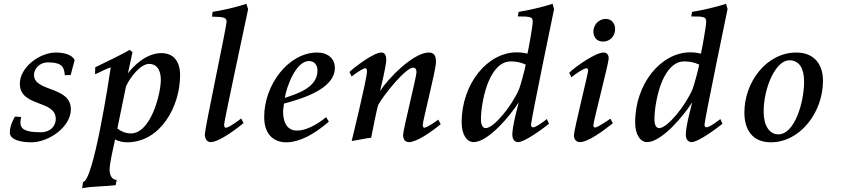

<svg xmlns="http://www.w3.org/2000/svg" viewBox="-20 -740 4455 1016"><path d="M32 -39C32 0 89 13 147 13C235 13 355 -66 355 -162C355 -285 160 -253 160 -343C160 -381 195 -410 232 -410C314 -410 319 -381 323 -342L354 -343L375 -422C362 -451 318 -462 276 -462C189 -462 85 -384 85 -297C85 -172 275 -213 275 -111C275 -68 241 -40 197 -40C109 -40 88 -59 88 -92C88 -101 90 -110 92 -121L59 -123C54 -113 32 -78 32 -39Z M415 256C470 245 536 247 592 240C593 230 598 212 598 212C571 212 560 185 560 158C560 122 582 31 589 -2C607 8 632 13 653 13C827 13 933 -174 933 -342C933 -417 897 -459 834 -459C757 -459 690 -396 657 -352C660 -368 681 -464 681 -464C681 -464 667 -475 666 -476C635 -457 512 -397 484 -384L483 -347C506 -356 544 -378 566 -383C556 -316 474 222 419 223ZM601 -60C607 -87 643 -266 647 -284C672 -337 726 -402 769 -402C801 -402 831 -380 831 -318C831 -241 777 -34 673 -34C644 -34 621 -45 601 -60Z M1064 -31C1064 0 1078 12 1096 12C1125 12 1190 -24 1269 -89L1256 -113C1241 -101 1191 -64 1175 -64C1168 -64 1166 -71 1166 -82C1166 -97 1271 -587 1293 -691L1284 -720C1255 -710 1189 -691 1105 -677L1102 -652C1168 -651 1179 -646 1179 -624C1179 -601 1064 -59 1064 -31Z M1378 -121C1378 -24 1433 13 1494 13C1564 13 1641 -28 1720 -96L1706 -120C1654 -78 1598 -49 1552 -49C1495 -49 1478 -99 1478 -149C1478 -162 1481 -178 1483 -192C1572 -216 1752 -267 1752 -381C1752 -429 1716 -462 1658 -462C1507 -462 1378 -292 1378 -121ZM1487 -222C1495 -275 1544 -417 1615 -417C1637 -417 1660 -403 1660 -367C1660 -277 1556 -245 1487 -222Z M1829 -359 1841 -335C1853 -346 1900 -379 1914 -379C1919 -379 1922 -373 1922 -362C1922 -324 1841 6 1841 6C1863 4 1922 -10 1944 -11C1952 -48 1974 -167 1982 -186C2011 -239 2127 -382 2166 -382C2178 -382 2184 -373 2184 -358C2184 -334 2113 -53 2113 -26C2113 0 2126 12 2145 12C2182 12 2257 -37 2312 -83L2299 -107C2285 -96 2239 -64 2225 -64C2220 -64 2217 -71 2217 -79C2217 -100 2287 -370 2287 -412C2287 -444 2278 -462 2249 -462C2167 -462 2032 -323 1991 -258C1991 -258 2024 -391 2024 -424C2024 -446 2017 -462 1998 -462C1958 -462 1861 -389 1829 -359Z M2423 -93C2423 -23 2453 12 2486 12C2563 12 2679 -126 2725 -199C2724 -193 2691 -74 2691 -29C2691 -1 2704 12 2722 12C2755 12 2848 -55 2885 -85L2874 -110C2863 -102 2818 -66 2800 -66C2794 -66 2790 -71 2790 -80C2790 -104 2912 -692 2912 -692L2904 -720C2874 -710 2807 -691 2724 -677L2720 -653C2786 -653 2799 -651 2799 -626C2799 -602 2777 -480 2771 -456C2748 -462 2730 -463 2714 -463C2561 -463 2423 -298 2423 -93ZM2525 -108C2525 -166 2541 -255 2568 -315C2590 -364 2626 -415 2683 -415C2713 -415 2736 -410 2762 -398C2758 -374 2734 -286 2727 -269C2689 -179 2593 -62 2550 -62C2534 -62 2525 -80 2525 -108Z M2992 -355 3004 -331C3028 -352 3071 -379 3084 -379C3090 -379 3092 -373 3092 -365C3092 -351 3017 -51 3017 -25C3017 1 3032 12 3049 12C3091 12 3171 -46 3223 -88L3210 -112C3195 -101 3141 -65 3128 -65C3123 -65 3120 -70 3120 -78C3120 -97 3201 -407 3201 -430C3201 -450 3192 -462 3174 -462C3131 -462 3027 -389 2992 -355ZM3120 -573C3120 -542 3139 -520 3171 -520C3209 -520 3235 -550 3235 -586C3235 -614 3218 -640 3186 -640C3147 -640 3120 -607 3120 -573Z M3341 -93C3341 -23 3371 12 3404 12C3481 12 3597 -126 3643 -199C3642 -193 3609 -74 3609 -29C3609 -1 3622 12 3640 12C3673 12 3766 -55 3803 -85L3792 -110C3781 -102 3736 -66 3718 -66C3712 -66 3708 -71 3708 -80C3708 -104 3830 -692 3830 -692L3822 -720C3792 -710 3725 -691 3642 -677L3638 -653C3704 -653 3717 -651 3717 -626C3717 -602 3695 -480 3689 -456C3666 -462 3648 -463 3632 -463C3479 -463 3341 -298 3341 -93ZM3443 -108C3443 -166 3459 -255 3486 -315C3508 -364 3544 -415 3601 -415C3631 -415 3654 -410 3680 -398C3676 -374 3652 -286 3645 -269C3607 -179 3511 -62 3468 -62C3452 -62 3443 -80 3443 -108Z M3919 -144C3919 -56 3960 13 4059 13C4213 13 4335 -144 4335 -313C4335 -404 4284 -462 4194 -462C4036 -462 3919 -306 3919 -144ZM4021 -149C4021 -275 4084 -421 4157 -421C4212 -421 4235 -375 4235 -307C4235 -199 4185 -29 4099 -29C4051 -29 4021 -76 4021 -149Z"/></svg>

Font: KpRoman
Style: SemiboldItalic
Weight: 600
Italic angle: -11°
Version: Version 0.66